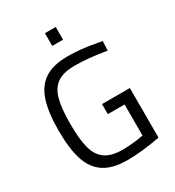

<svg xmlns="http://www.w3.org/2000/svg" viewBox="-211 -1009 1037 1140"><g transform="rotate(-30 308.0 -439.0)"><path d="M57 0ZM57 -346Q57 -470 82.5 -548Q108 -626 166 -664Q224 -702 323 -702Q413 -702 516 -682L550 -676L547 -612Q423 -633 332 -633Q256 -633 213.5 -604.5Q171 -576 154 -514.5Q137 -453 137 -346Q137 -239 154 -177.5Q171 -116 213 -87Q255 -58 331 -58Q398 -58 474 -72V-285H359V-354H550V-14Q424 10 325 10Q225 10 166.5 -28Q108 -66 82.5 -143.5Q57 -221 57 -346ZM276 -888H350V-801H276Z"/></g></svg>

Font: Cairo
Style: Regular
Weight: 400
Designer: Mohamed Gaber, the designers of Titillium
Foundry: Kief Type Foundry
Version: Version 2.009; ttfautohint (v1.5.33-1714) -l 8 -r 50 -G 200 